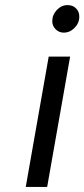

<svg xmlns="http://www.w3.org/2000/svg" viewBox="-20 -733 331 753"><path d="M81 0 171 -511H255L165 0ZM230 -605Q211.5 -605 198.2 -618.2Q185 -631.5 185 -650Q185 -675 203 -694Q221 -713 245 -713Q265.5 -713 278.2 -700.2Q291 -687.5 291 -668Q291 -642.5 272.5 -623.8Q254 -605 230 -605Z"/></svg>

Font: Overpass
Style: Italic
Weight: 400
Italic angle: -10°
Designer: Delve Withrington, Dave Bailey, Thomas Jockin
Foundry: Delve Fonts LLC
Version: Version 4.000